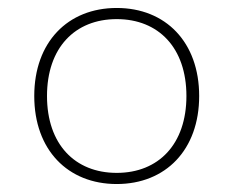

<svg xmlns="http://www.w3.org/2000/svg" viewBox="-20 -694 586 482"><path d="M273 -232C396 -232 480 -318 480 -453C480 -588 396 -674 273 -674C150 -674 66 -588 66 -453C66 -318 150 -232 273 -232ZM273 -260C168 -260 98 -332 98 -453C98 -574 168 -646 273 -646C378 -646 448 -574 448 -453C448 -332 378 -260 273 -260Z"/></svg>

Font: Gantari Thin
Style: Regular
Weight: 250
Designer: Anugrah Pasau
Foundry: Lafontype
Version: Version 1.000